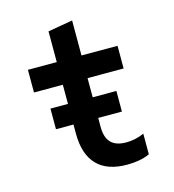

<svg xmlns="http://www.w3.org/2000/svg" viewBox="-107 -800 815 900"><g transform="rotate(-15 300.0 -350.0)"><path d="M325 -193V-430H500V-540H325V-710L205 -689V-540H65V-430H205V-193Q205 -93 254 -41.5Q303 10 400 10Q431 10 459 5Q487 0 510 -11V-111Q488 -101 466 -96.5Q444 -92 423 -92Q373 -92 349 -117Q325 -142 325 -193ZM120 -237H440V-337H120Z"/></g></svg>

Font: CommitMonoV142 ExtLt
Style: Regular
Weight: 200
Monospace: yes
Designer: Eigil Nikolajsen
Foundry: Eigil Nikolajsen
Version: Version 1.142